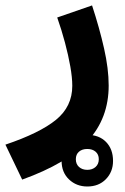

<svg xmlns="http://www.w3.org/2000/svg" viewBox="-129 -387 458 701"><path d="M189.8 156.9Q208.4 156.9 220.1 166.9Q231.7 176.9 231.7 194.3Q231.7 212.1 219.9 222.6Q208.1 233.1 189.8 233.1Q171.2 233.1 159.5 222.6Q147.9 212.1 147.9 194.3Q147.9 176.6 159.4 166.8Q170.8 156.9 189.8 156.9ZM189.8 105.3Q150.5 105.3 123.2 132.4Q95.9 159.4 95.9 200.6Q95.9 242.3 123 268.1Q150.1 293.9 189.8 293.9Q231.7 293.9 257.7 267.1Q283.7 240.3 283.7 200.6Q283.7 157.4 258.2 131.3Q232.7 105.3 189.8 105.3ZM79.9 -323.1Q95.9 -277.7 108.2 -231.5Q120.5 -185.3 127.7 -144.5Q134.9 -103.7 134.9 -73.6Q134.9 1.9 75.5 50.4Q16.2 98.8 -109.2 141.1L-48 268.7Q115.6 209.8 191.7 127.4Q267.8 45 267.8 -74.7Q267.8 -136 250.9 -210.4Q234.1 -284.9 207.1 -367.2Z"/></svg>

Font: Estedad-FD VF
Style: Regular
Weight: 100
Designer: Amin Abedi
Version: Version 7.3